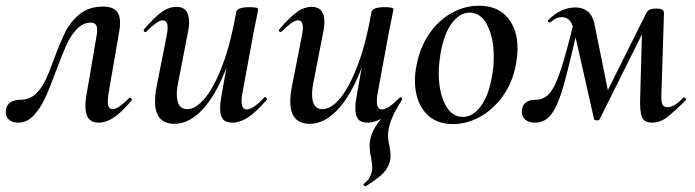

<svg xmlns="http://www.w3.org/2000/svg" viewBox="-33 -419 2427 670"><path d="M-13 -27Q-13 -49 1 -60Q15 -71 39 -71Q69 -71 90 -90Q111 -109 124.5 -137Q138 -165 156 -214Q177 -272 195.5 -308.5Q214 -345 246 -370.5Q278 -396 327 -396Q356 -396 371 -383Q386 -370 386 -339Q386 -326 383 -309L345 -89Q343 -69 343 -65Q343 -38 360 -38Q379 -38 417 -76Q419 -78 421 -78Q424 -78 426 -74.5Q428 -71 426 -68Q392 -28 365 -9.5Q338 9 311 9Q265 9 265 -48Q265 -68 269 -89L303 -288Q306 -303 306 -313Q306 -329 300 -334.5Q294 -340 284 -340Q256 -340 234.5 -317Q213 -294 198 -260.5Q183 -227 162 -170Q140 -110 123.5 -75Q107 -40 84 -15.5Q61 9 30 9Q10 9 -1.5 -1Q-13 -11 -13 -27Z M508 -65Q508 -89 514 -119L549 -297Q552 -312 552 -322Q552 -348 535 -348Q525 -348 511 -338Q497 -328 478 -309Q476 -307 474 -307Q471 -307 469 -310.5Q467 -314 470 -317Q505 -358 530.5 -376.5Q556 -395 583 -395Q627 -395 627 -342Q627 -324 621 -297L590 -138Q584 -110 584 -90Q584 -38 620 -38Q651 -38 683.5 -78Q716 -118 744.5 -194.5Q773 -271 791 -376L807 -375Q787 -258 752 -170Q717 -82 671.5 -34.5Q626 13 576 13Q508 13 508 -65ZM735 -41Q735 -60 739 -80L791 -376Q794 -394 838 -394Q868 -394 868 -387L864 -365Q854 -318 853 -312L812 -89Q810 -80 810 -66Q810 -37 828 -37Q850 -37 889 -79Q890 -80 892 -80Q895 -80 897.5 -76.5Q900 -73 897 -70Q862 -29 833.5 -10Q805 9 777 9Q755 9 745 -3Q735 -15 735 -41Z M980 -65Q980 -89 986 -119L1021 -297Q1024 -312 1024 -322Q1024 -348 1007 -348Q997 -348 983 -338Q969 -328 950 -309Q948 -307 946 -307Q943 -307 941 -310.5Q939 -314 942 -317Q977 -358 1002.5 -376.5Q1028 -395 1055 -395Q1099 -395 1099 -342Q1099 -324 1093 -297L1062 -138Q1056 -110 1056 -90Q1056 -38 1092 -38Q1123 -38 1155.5 -78Q1188 -118 1216.5 -194.5Q1245 -271 1263 -376L1279 -375Q1259 -258 1224 -170Q1189 -82 1143.5 -34.5Q1098 13 1048 13Q980 13 980 -65ZM1242 231Q1239 231 1236.5 227.5Q1234 224 1237 222Q1251 211 1256.5 201Q1262 191 1265 178Q1266 174 1266 166Q1266 155 1262 131Q1257 111 1257 91Q1257 79 1258 73Q1262 48 1276 25Q1290 2 1325 -39L1318 -19Q1283 9 1249 9Q1227 9 1217 -3Q1207 -15 1207 -41Q1207 -60 1211 -80L1263 -376Q1266 -394 1310 -394Q1340 -394 1340 -387L1336 -365Q1326 -318 1325 -312L1284 -89Q1282 -80 1282 -66Q1282 -37 1300 -37Q1310 -37 1326 -47.5Q1342 -58 1361 -78Q1363 -80 1364 -80Q1367 -80 1369 -76.5Q1371 -73 1369 -70Q1321 5 1321 53Q1321 70 1326 90Q1330 114 1330 125Q1330 150 1314 173.5Q1298 197 1243 231Z M1415 -138Q1415 -165 1421 -193Q1432 -252 1463.5 -299Q1495 -346 1541 -372.5Q1587 -399 1638 -399Q1703 -399 1738 -358Q1773 -317 1773 -250Q1773 -223 1767 -193Q1755 -129 1720.5 -82Q1686 -35 1640.5 -10.5Q1595 14 1548 14Q1484 14 1449.5 -28Q1415 -70 1415 -138ZM1683 -149Q1690 -183 1690 -221Q1690 -287 1667.5 -331Q1645 -375 1606 -375Q1572 -375 1544.5 -339Q1517 -303 1505 -236Q1498 -194 1498 -165Q1498 -98 1520.5 -54.5Q1543 -11 1582 -11Q1617 -11 1644.5 -48Q1672 -85 1683 -149Z M2201 -80 2208 -334 2242 -369 2059 -2Q2058 1 2050 1Q2041 1 2040 -3L1972 -304Q1966 -333 1956 -346Q1946 -359 1928 -359Q1906 -359 1889 -342Q1888 -341 1885 -341Q1881 -341 1879 -343.5Q1877 -346 1880 -349Q1924 -393 1975 -393Q2001 -393 2018 -379Q2035 -365 2041 -337L2092 -85L2056 -40L2221 -371Q2226 -381 2233.5 -385Q2241 -389 2257 -389Q2273 -389 2278.5 -385Q2284 -381 2284 -373L2275 -89Q2274 -64 2278.5 -54.5Q2283 -45 2296 -45Q2308 -45 2321 -52.5Q2334 -60 2352 -79Q2353 -80 2358.5 -76.5Q2364 -73 2361 -70Q2314 -24 2291.5 -7.5Q2269 9 2243 9Q2215 9 2207 -11Q2199 -31 2201 -80ZM1788 -28Q1788 -71 1837 -71Q1865 -71 1884.5 -93Q1904 -115 1924.5 -177Q1945 -239 1975 -365L1993 -361L1988 -341Q1952 -185 1933.5 -119.5Q1915 -54 1892.5 -22.5Q1870 9 1834 9Q1812 9 1800 -1.5Q1788 -12 1788 -28Z"/></svg>

Font: Cormorant Garamond SemiBold
Style: Italic
Weight: 600
Italic angle: -10°
Designer: Christian Thalmann (Catharsis Fonts)
Foundry: Catharsis Fonts
Version: Version 4.000